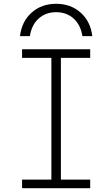

<svg xmlns="http://www.w3.org/2000/svg" viewBox="-20 -989 590 1009"><path d="M275 -969Q352 -969 404 -922.5Q456 -876 465 -799H413Q404 -858 367 -891.5Q330 -925 275 -925Q220 -925 183 -891.5Q146 -858 137 -799H85Q94 -876 146 -922.5Q198 -969 275 -969ZM96 0V-45H250V-685H96V-730H454V-685H300V-45H454V0Z"/></svg>

Font: M PLUS Code Latin SemiExpanded Light
Style: Regular
Weight: 300
Width: 6
Designer: Coji Morishita
Foundry: UNDERFOREST DESIGN
Version: Version 1.002; ttfautohint (v1.8.3)